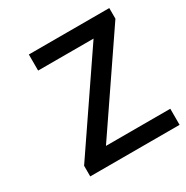

<svg xmlns="http://www.w3.org/2000/svg" viewBox="-131 -654 743 765"><g transform="rotate(-30 240.5 -271.5)"><path d="M70 0V-49L356 -469H101V-543H471V-494L185 -74H481V0Z"/></g></svg>

Font: Source Han Sans Regular
Style: Regular
Weight: 400
Designer: Ryoko NISHIZUKA  (kana & ideographs); Paul D. Hunt (Latin, Greek & Cyrillic); Wenlong ZHANG  (bopomofo); Sandoll Communi
Foundry: Adobe Systems Incorporated
Version: Version 1.00 January 18, 2024, initial release